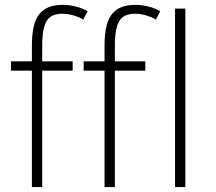

<svg xmlns="http://www.w3.org/2000/svg" viewBox="-20 -762 878 782"><path d="M318.8 -682.1Q312 -687 302.2 -691.2Q292.5 -695.3 281.2 -698.7Q270 -702.1 258.1 -704.1Q246.1 -706.1 234.9 -706.1Q212.9 -706.1 197 -699.7Q181.2 -693.4 171.1 -678Q161.1 -662.6 156.5 -637.2Q151.9 -611.8 151.9 -573.2V-512.2H275.9V-474.1H151.9V0H109.9V-474.1H24.9V-512.2H109.9V-576.2Q109.9 -619.1 116.5 -650.4Q123 -681.6 138.2 -702.1Q153.3 -722.7 177.5 -732.4Q201.7 -742.2 236.8 -742.2Q252 -742.2 266.4 -740Q280.8 -737.8 293.9 -734.1Q307.1 -730.5 318.1 -725.6Q329.1 -720.7 336.9 -715.8ZM614.7 -682.1Q607.9 -687 598.1 -691.2Q588.4 -695.3 577.1 -698.7Q565.9 -702.1 554 -704.1Q542 -706.1 530.8 -706.1Q508.8 -706.1 492.9 -699.7Q477.1 -693.4 467 -678Q457 -662.6 452.4 -637.2Q447.8 -611.8 447.8 -573.2V-512.2H571.8V-474.1H447.8V0H405.8V-474.1H320.8V-512.2H405.8V-576.2Q405.8 -619.1 412.4 -650.4Q418.9 -681.6 434.1 -702.1Q449.2 -722.7 473.4 -732.4Q497.6 -742.2 532.7 -742.2Q547.9 -742.2 562.3 -740Q576.7 -737.8 589.8 -734.1Q603 -730.5 614 -725.6Q625 -720.7 632.8 -715.8ZM692.9 0V-727.1H734.9V0Z"/></svg>

Font: Clear Sans Thin
Style: Regular
Weight: 250
Foundry: Intel Corporation
Version: Version 1.00